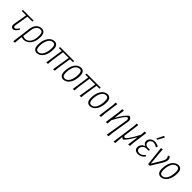

<svg xmlns="http://www.w3.org/2000/svg" viewBox="401 -2379 4257 4257"><g transform="rotate(45 2529.5 -250.5)"><path d="M187 6Q112 6 112 -71L114 -94L169 -419H36L31 -424L36 -455H364L368 -450L364 -419H210L158 -99L156 -81Q156 -39 189 -39Q225 -39 275 -116H283L297 -96Q264 -45 240.5 -23Q217 -1 187 6Z M374 190 432 -255Q444 -349 495 -405Q546 -461 620 -461Q737 -461 737 -306Q737 -169 674 -83.5Q611 2 509 4L442 -8L431 79L423 185ZM476 -264 448 -48 518 -33Q598 -35 646 -107Q694 -179 694 -300Q694 -366 675.5 -394.5Q657 -423 614 -423Q561 -423 523.5 -380Q486 -337 476 -264Z M1025 -462H1031Q1084 -455 1109 -420.5Q1134 -386 1134 -317Q1134 -178 1078 -89Q1022 0 924 7H918Q864 0 839 -35.5Q814 -71 814 -142Q814 -280 871 -369Q928 -458 1025 -462ZM1018 -421Q945 -421 901.5 -343.5Q858 -266 858 -143Q858 -33 929 -33Q1001 -33 1044 -111Q1087 -189 1087 -313Q1087 -369 1070.5 -395Q1054 -421 1018 -421Z M1223 4 1285 -419H1200L1195 -424L1200 -455H1637L1641 -450L1637 -419H1546L1496 -103L1486 -1L1437 4L1505 -419H1326L1281 -108L1273 -1Z M1857 -462H1863Q1916 -455 1941 -420.5Q1966 -386 1966 -317Q1966 -178 1910 -89Q1854 0 1756 7H1750Q1696 0 1671 -35.5Q1646 -71 1646 -142Q1646 -280 1703 -369Q1760 -458 1857 -462ZM1850 -421Q1777 -421 1733.5 -343.5Q1690 -266 1690 -143Q1690 -33 1761 -33Q1833 -33 1876 -111Q1919 -189 1919 -313Q1919 -369 1902.5 -395Q1886 -421 1850 -421Z M2055 4 2117 -419H2032L2027 -424L2032 -455H2469L2473 -450L2469 -419H2378L2328 -103L2318 -1L2269 4L2337 -419H2158L2113 -108L2105 -1Z M2689 -462H2695Q2748 -455 2773 -420.5Q2798 -386 2798 -317Q2798 -178 2742 -89Q2686 0 2588 7H2582Q2528 0 2503 -35.5Q2478 -71 2478 -142Q2478 -280 2535 -369Q2592 -458 2689 -462ZM2682 -421Q2609 -421 2565.5 -343.5Q2522 -266 2522 -143Q2522 -33 2593 -33Q2665 -33 2708 -111Q2751 -189 2751 -313Q2751 -369 2734.5 -395Q2718 -421 2682 -421Z M2991 -459 2943 -108 2938 -1 2886 4 2936 -360 2941 -454Z M3197 -459 3163 -211H3170Q3280 -404 3363 -463H3374Q3403 -456 3421 -433Q3439 -410 3438 -377L3437 -364L3366 81L3357 184L3305 189L3392 -349L3393 -363Q3393 -383 3385 -396Q3377 -409 3365 -409Q3338 -409 3279.5 -329.5Q3221 -250 3149 -110V-108L3142 -1L3091 4L3141 -360L3147 -454Z M3600 -92Q3597 -73 3606.5 -60Q3616 -47 3631 -47Q3685 -47 3841 -345L3843 -360L3849 -454L3899 -459L3851 -108L3844 -1L3793 4L3827 -243H3821Q3756 -134 3717 -80.5Q3678 -27 3637 8H3626Q3597 -3 3584 -26L3570 185L3519 190L3594 -360L3599 -454L3649 -459Z M4220 -689 4227 -691 4256 -680 4257 -672Q4213 -590 4174 -523L4167 -521L4143 -532Q4184 -610 4220 -689ZM4107 5Q3979 5 3979 -99Q3979 -146 4010 -185Q4041 -224 4090 -237Q4020 -263 4020 -328Q4020 -386 4065.5 -424Q4111 -462 4182 -462Q4245 -452 4291 -427L4278 -388L4269 -387Q4213 -424 4160 -424Q4121 -424 4092.5 -396Q4064 -368 4064 -328Q4064 -298 4084 -278Q4104 -258 4139 -253H4217L4220 -248L4212 -217H4143Q4095 -217 4059.5 -183.5Q4024 -150 4024 -106Q4024 -70 4044.5 -51Q4065 -32 4102 -32Q4179 -32 4234 -106H4242L4257 -78Q4197 -3 4107 5Z M4639 -459Q4665 -421 4665 -378Q4665 -328 4623 -256L4466 0H4414L4365 -453L4414 -459L4418 -382L4449 -56H4454L4584 -272Q4619 -330 4619 -372Q4619 -404 4593 -441L4595 -448Z M4912 -462H4918Q4971 -455 4996 -420.5Q5021 -386 5021 -317Q5021 -178 4965 -89Q4909 0 4811 7H4805Q4751 0 4726 -35.5Q4701 -71 4701 -142Q4701 -280 4758 -369Q4815 -458 4912 -462ZM4905 -421Q4832 -421 4788.5 -343.5Q4745 -266 4745 -143Q4745 -33 4816 -33Q4888 -33 4931 -111Q4974 -189 4974 -313Q4974 -369 4957.5 -395Q4941 -421 4905 -421Z"/></g></svg>

Font: Alegreya Sans Light
Style: Italic
Weight: 300
Italic angle: -7°
Designer: Juan Pablo del Peral
Foundry: Huerta Tipografica
Version: Version 2.007